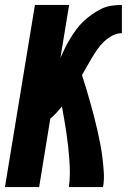

<svg xmlns="http://www.w3.org/2000/svg" viewBox="-20 -755 540 775"><path d="M0 0 121 -735H259L224 -522Q233 -542 242.5 -561.5Q252 -581 263.5 -599.5Q275 -618 288 -636Q301 -654 317 -669Q333 -684 351.5 -697Q370 -710 389.5 -719.5Q409 -729 430 -732Q451 -735 472 -735V-621Q452 -621 434 -611.5Q416 -602 401 -588Q386 -574 374 -557Q362 -540 351.5 -522.5Q341 -505 331 -487Q321 -469 311 -452Q320 -425 328 -397.5Q336 -370 344 -342.5Q352 -315 359 -287.5Q366 -260 372.5 -232Q379 -204 384.5 -175.5Q390 -147 393.5 -118Q397 -89 399 -59.5Q401 -30 396 0H258Q262 -28 262 -55.5Q262 -83 260 -110.5Q258 -138 255 -165Q252 -192 248 -218.5Q244 -245 239.5 -272Q235 -299 230 -325Q219 -312 207.5 -299.5Q196 -287 183 -276L138 0Z"/></svg>

Font: Iosevka Curly Heavy Oblique
Style: Regular
Weight: 900
Italic angle: -9°
Monospace: yes
Designer: Belleve Invis
Foundry: Belleve Invis
Version: Version 11.1.0; ttfautohint (v1.8.3)